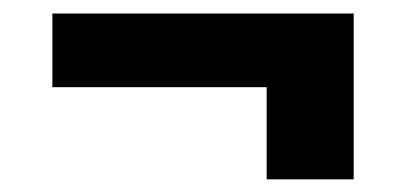

<svg xmlns="http://www.w3.org/2000/svg" viewBox="-20 -412 620 290"><path d="M514.2 -391.6V-141.1H382.8V-280.3H59.1V-391.6Z"/></svg>

Font: Lato-ExtraBold
Style: Regular
Weight: 500
Designer: Lukasz Dziedzic with Adam Twardoch and Botio Nikoltchev
Foundry: tyPoland Lukasz Dziedzic
Version: ""